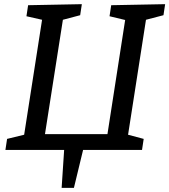

<svg xmlns="http://www.w3.org/2000/svg" viewBox="-20 -720 813 922"><path d="M276 182 288 0H6L14 -53L96 -73L182 -625L107 -642L115 -695L373 -700L365 -647L282 -625L196 -76H496L581 -624L506 -642L514 -695L773 -700L765 -647L681 -625L595 -73L670 -53L662 0H379L335 182Z"/></svg>

Font: Bitter Medium
Style: Italic
Weight: 500
Italic angle: -9°
Designer: Sol Matas, and Bitter project Authors
Foundry: Sol Matas
Version: Version 2.001